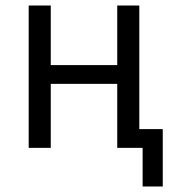

<svg xmlns="http://www.w3.org/2000/svg" viewBox="-20 -536 640 696"><path d="M84 -516H164V-300H405V-516H485V-68H570V140H497V0H405V-232H164V0H84Z"/></svg>

Font: iA Writer Mono V
Style: Regular
Weight: 400
Designer: Mike Abbink, Paul van der Laan, Pieter van Rosmalen
Foundry: Bold Monday
Version: Version 2.000